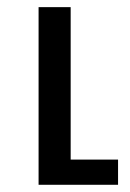

<svg xmlns="http://www.w3.org/2000/svg" viewBox="-20 -512 361 532"><path d="M86.9 0V-492.2H175.8V-69.8H307.1V0Z"/></svg>

Font: Kurinto Seri
Style: Regular
Weight: 400
Designer: Kurinto was developed by Clint Goss from a range of fonts that are compatible with the SIL Open Font License Version 1.1
Foundry: Clinton F. Goss
Version: Version 2.196; July 25, 2020